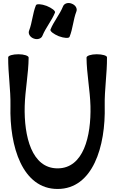

<svg xmlns="http://www.w3.org/2000/svg" viewBox="-20 -1179 774 1267"><path d="M439 -936C461 -990 463 -1049 484 -1103C492 -1123 478 -1146 453 -1155C429 -1165 403 -1156 396 -1137C374 -1083 335 -1038 313 -984C309 -973 334 -954 368 -940C403 -927 435 -925 439 -936ZM260 -943C282 -997 321 -1042 343 -1096C347 -1107 322 -1126 288 -1140C253 -1153 221 -1155 217 -1144C195 -1090 193 -1031 172 -977C164 -957 178 -934 202 -925C227 -915 253 -924 260 -943ZM34 -801C33 -694 51 -588 49 -481C42 -212 128 68 360 68C592 68 678 -212 671 -481C669 -588 687 -694 686 -801C686 -812 656 -821 618 -821C581 -821 551 -811 551 -799C552 -692 574 -586 577 -479C582 -279 531 -68 360 -68C189 -68 138 -279 143 -479C146 -586 168 -692 169 -799C169 -811 139 -821 102 -821C64 -821 34 -812 34 -801Z"/></svg>

Font: Nupuram Expanded Bold
Style: Regular
Weight: 700
Width: 7
Designer: Santhosh Thottingal (santhosh.thottingal@gmail.com)
Foundry: SMC
Version: Version 1.000